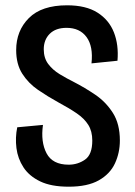

<svg xmlns="http://www.w3.org/2000/svg" viewBox="-20 -692 509 724"><path d="M239 12Q173 12 131.5 -8Q90 -28 68.5 -61Q47 -94 42 -133.5Q37 -173 45 -212L142 -221Q133 -157 155.5 -114Q178 -71 239 -71Q273 -71 300.5 -90Q328 -109 328 -162Q328 -197 313 -221Q298 -245 269.5 -264.5Q241 -284 200 -306Q160 -328 123.5 -353Q87 -378 64 -414Q41 -450 41 -503Q41 -576 89 -624Q137 -672 233 -672Q304 -672 347.5 -644.5Q391 -617 409.5 -570Q428 -523 423 -463L325 -453Q332 -517 306.5 -552Q281 -587 231 -587Q190 -587 167.5 -564.5Q145 -542 145 -506Q145 -473 162 -450.5Q179 -428 205.5 -412Q232 -396 260 -382Q299 -362 339 -335Q379 -308 405.5 -266.5Q432 -225 432 -162Q432 -116 413.5 -76Q395 -36 352.5 -12Q310 12 239 12Z"/></svg>

Font: Bricolage Grotesque 12pt Condensed Medium
Style: Regular
Weight: 500
Width: 3
Designer: Mathieu Triay
Foundry: Atelier Triay
Version: Version 1.001; ttfautohint (v1.8.4.7-5d5b);gftools[0.9.33.de